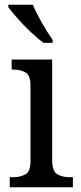

<svg xmlns="http://www.w3.org/2000/svg" viewBox="-20 -786 338 806"><path d="M21 0V-42H33Q64 -42 86 -53.5Q108 -65 108 -109V-426Q108 -470 87 -482Q66 -494 35 -494H29V-536H199V-114Q199 -67 220.5 -54.5Q242 -42 274 -42H286V0ZM163 -606Q138 -624 108 -652.5Q78 -681 52.5 -710Q27 -739 15 -756V-766H118Q132 -732 156 -690Q180 -648 201 -619V-606Z"/></svg>

Font: Noto Serif Tamil SemiCondensed
Style: Regular
Weight: 400
Width: 4
Designer: Indian Type Foundry, Tom Grace, and the Monotype Design Team
Foundry: Monotype Imaging Inc.
Version: Version 2.004; ttfautohint (v1.8.4.7-5d5b)